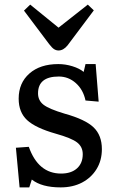

<svg xmlns="http://www.w3.org/2000/svg" viewBox="-20 -799 492 833"><path d="M65 14 49 -158 105 -162Q146 -46 245 -46Q289 -46 314 -68.5Q339 -91 339 -130Q339 -162 314.5 -181Q290 -200 222 -219Q134 -244 97.5 -278Q61 -312 61 -371Q61 -439 107.5 -480Q154 -521 233 -521Q264 -521 294.5 -511.5Q325 -502 343 -487L351 -521H395L408 -358L351 -363Q341 -410 309 -438.5Q277 -467 235 -467Q145 -467 145 -394Q145 -363 169 -344.5Q193 -326 260 -306Q350 -281 386 -246.5Q422 -212 422 -152Q422 -103 399 -65.5Q376 -28 336 -7Q296 14 243 14Q161 14 118 -20L107 14ZM234 -580Q224 -580 215 -585.5Q206 -591 193 -608L84 -753L111 -779L234 -679L361 -779L387 -754L273 -602Q255 -580 234 -580Z"/></svg>

Font: Text Regular
Style: Regular
Weight: 400
Designer: Latin by Veronika Burian and Jose Scaglione. Greek by Irene Vlachou. Cyrillic by Vera Evstafieva.
Foundry: TypeTogether
Version: Version 3.002